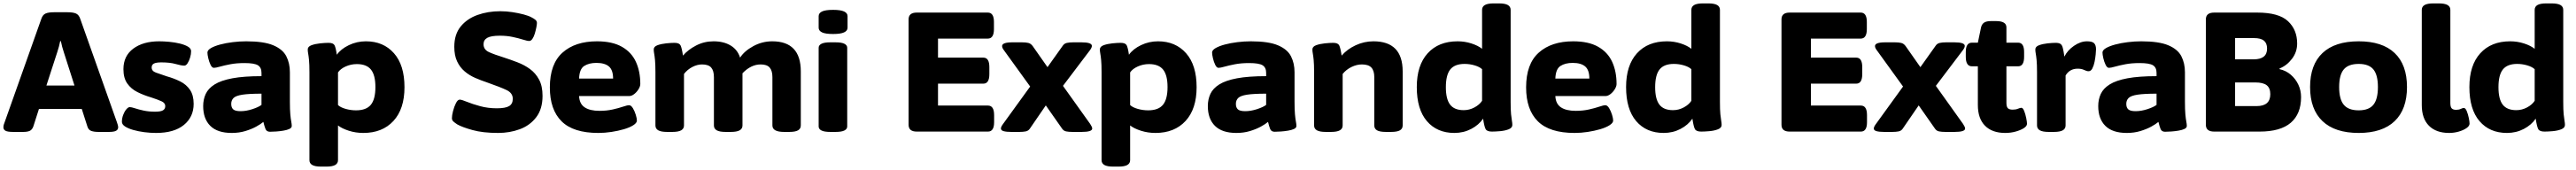

<svg xmlns="http://www.w3.org/2000/svg" viewBox="-20 -774 15152 1000"><path d="M58 2Q24 2 12 -5Q0 -12 0 -25Q0 -32 2 -40Q4 -48 8 -57L223 -663Q231 -687 248 -694.5Q265 -702 298 -702H376Q410 -702 427 -694.5Q444 -687 452 -663L667 -57Q675 -36 675 -25Q675 -12 663 -5Q651 2 621 2H559Q533 2 516.5 -4Q500 -10 494 -30L461 -133H209L176 -30Q169 -11 155.5 -4.5Q142 2 116 2ZM317 -468 253 -271H418L355 -468Q350 -483 345.5 -499.5Q341 -516 338 -532H334Q331 -516 326.5 -499.5Q322 -483 317 -468Z M898 8Q864 8 829 3.5Q794 -1 764 -9.5Q734 -18 715.5 -30Q697 -42 697 -58Q697 -78 704.5 -98Q712 -118 723 -131Q734 -144 743 -144Q753 -144 774 -137Q795 -130 825 -123.5Q855 -117 892 -117Q925 -117 938.5 -125Q952 -133 952 -150Q952 -168 930.5 -178Q909 -188 869 -201Q825 -214 788 -232.5Q751 -251 728.5 -283Q706 -315 706 -367Q706 -445 764 -488Q822 -531 916 -531Q943 -531 975.5 -528Q1008 -525 1037 -518Q1066 -511 1085 -500Q1104 -489 1104 -473Q1104 -455 1098 -435Q1092 -415 1083 -401.5Q1074 -388 1064 -388Q1046 -388 1013 -397.5Q980 -407 929 -407Q898 -407 885 -400Q872 -393 872 -377Q872 -356 897 -347Q922 -338 961 -325Q1004 -313 1040 -295Q1076 -277 1097.5 -245.5Q1119 -214 1119 -163Q1119 -86 1061.5 -39Q1004 8 898 8Z M1343 8Q1259 8 1217 -33.5Q1175 -75 1175 -150Q1175 -189 1190 -221.5Q1205 -254 1242.5 -277.5Q1280 -301 1347 -313.5Q1414 -326 1518 -326V-345Q1518 -377 1497 -390Q1476 -403 1418 -403Q1371 -403 1334.5 -396Q1298 -389 1273.5 -382Q1249 -375 1238 -375Q1227 -375 1218.5 -392.5Q1210 -410 1205 -431.5Q1200 -453 1200 -465Q1200 -479 1220.5 -491Q1241 -503 1274.5 -512Q1308 -521 1348.5 -526Q1389 -531 1428 -531Q1532 -531 1587.5 -507.5Q1643 -484 1664 -443Q1685 -402 1685 -349V-176Q1685 -129 1687.5 -101.5Q1690 -74 1693 -59Q1696 -44 1696 -33Q1696 -22 1682 -15.5Q1668 -9 1647 -5.5Q1626 -2 1604.5 -0.5Q1583 1 1568 1Q1548 1 1541.5 -15.5Q1535 -32 1529 -57Q1514 -44 1486.5 -29Q1459 -14 1422.5 -3Q1386 8 1343 8ZM1395 -120Q1428 -120 1464.5 -132Q1501 -144 1518 -157V-223Q1444 -223 1405.5 -217Q1367 -211 1353.5 -197.5Q1340 -184 1340 -163Q1340 -141 1352 -130.5Q1364 -120 1395 -120Z M1869 206Q1833 206 1816.5 196.5Q1800 187 1800 168V-349Q1800 -396 1797.5 -421Q1795 -446 1792.5 -459Q1790 -472 1790 -483Q1790 -500 1812 -508Q1834 -516 1863 -519Q1892 -522 1912 -522Q1940 -522 1947.5 -508Q1955 -494 1961 -452Q1985 -486 2032 -508.5Q2079 -531 2132 -531Q2235 -531 2297 -461Q2359 -391 2359 -261Q2359 -133 2294 -62.5Q2229 8 2117 8Q2072 8 2031.5 -5Q1991 -18 1968 -36V168Q1968 187 1951.5 196.5Q1935 206 1899 206ZM2074 -125Q2134 -125 2161 -157.5Q2188 -190 2188 -262Q2188 -332 2162 -364.5Q2136 -397 2079 -397Q2044 -397 2013 -383Q1982 -369 1968 -348V-156Q1983 -142 2013 -133.5Q2043 -125 2074 -125Z M2910 8Q2820 8 2759 -9Q2698 -26 2670 -42Q2656 -51 2647 -59Q2638 -67 2638 -79Q2638 -95 2644.5 -120.5Q2651 -146 2661.5 -167Q2672 -188 2684 -188Q2695 -188 2726.5 -175Q2758 -162 2804 -149.5Q2850 -137 2902 -137Q2953 -137 2974.5 -150Q2996 -163 2996 -193Q2996 -227 2959 -244.5Q2922 -262 2845 -289Q2809 -301 2774.5 -316Q2740 -331 2712.5 -354.5Q2685 -378 2668.5 -413Q2652 -448 2652 -499Q2652 -572 2689.5 -618Q2727 -664 2788.5 -686Q2850 -708 2923 -708Q2958 -708 2994 -702.5Q3030 -697 3060 -689Q3090 -681 3106 -672Q3120 -665 3129 -657.5Q3138 -650 3138 -639Q3138 -630 3134.5 -612.5Q3131 -595 3125.5 -576.5Q3120 -558 3111.5 -545.5Q3103 -533 3093 -533Q3081 -533 3056 -541Q3031 -549 2996 -556.5Q2961 -564 2920 -564Q2868 -564 2846 -551.5Q2824 -539 2824 -514Q2824 -482 2856 -467.5Q2888 -453 2943 -436Q2983 -423 3023.5 -407.5Q3064 -392 3097 -368Q3130 -344 3150.5 -306Q3171 -268 3171 -210Q3171 -133 3134 -84.5Q3097 -36 3037.5 -14Q2978 8 2910 8Z M3499 8Q3352 8 3283 -60.5Q3214 -129 3214 -260Q3214 -398 3288.5 -464.5Q3363 -531 3491 -531Q3581 -531 3637.5 -499Q3694 -467 3720 -410.5Q3746 -354 3746 -280Q3746 -266 3735.5 -249Q3725 -232 3710 -220.5Q3695 -209 3681 -209H3386Q3388 -163 3419 -142.5Q3450 -122 3506 -122Q3548 -122 3583.5 -130Q3619 -138 3644 -146.5Q3669 -155 3680 -155Q3692 -155 3702.5 -137.5Q3713 -120 3719.5 -98.5Q3726 -77 3726 -65Q3726 -51 3705 -37.5Q3684 -24 3650 -14Q3616 -4 3576.5 2Q3537 8 3499 8ZM3386 -312H3586Q3586 -362 3561.5 -383Q3537 -404 3488 -404Q3444 -404 3416 -386Q3388 -368 3386 -312Z M3904 2Q3868 2 3851.5 -7.5Q3835 -17 3835 -36V-349Q3835 -395 3832.5 -420.5Q3830 -446 3827.5 -459Q3825 -472 3825 -483Q3825 -500 3847 -508Q3869 -516 3898 -519Q3927 -522 3947 -522Q3975 -522 3982.5 -507.5Q3990 -493 3997 -447Q4027 -482 4074.5 -506.5Q4122 -531 4177 -531Q4236 -531 4277 -506.5Q4318 -482 4333 -435Q4358 -474 4410.5 -502.5Q4463 -531 4522 -531Q4690 -531 4690 -354V-36Q4690 -17 4674 -7.5Q4658 2 4622 2H4592Q4523 2 4523 -36V-320Q4523 -358 4507 -376.5Q4491 -395 4454 -395Q4397 -395 4347 -343V-36Q4347 -17 4330.5 -7.5Q4314 2 4278 2H4248Q4212 2 4195.5 -7.5Q4179 -17 4179 -36V-320Q4179 -358 4163 -376.5Q4147 -395 4109 -395Q4081 -395 4052 -380Q4023 -365 4003 -339V-36Q4003 -17 3986.5 -7.5Q3970 2 3934 2Z M4864 2Q4828 2 4811.5 -6.5Q4795 -15 4795 -30V-493Q4795 -508 4811.5 -516.5Q4828 -525 4864 -525H4894Q4930 -525 4946.5 -516.5Q4963 -508 4963 -493V-30Q4963 -15 4946.5 -6.5Q4930 2 4894 2ZM4880 -574Q4835 -574 4815 -583.5Q4795 -593 4795 -611V-679Q4795 -697 4815 -706.5Q4835 -716 4880 -716Q4924 -716 4944.5 -706.5Q4965 -697 4965 -679V-611Q4965 -593 4944.5 -583.5Q4924 -574 4880 -574Z M5372 0Q5324 0 5324 -40V-660Q5324 -700 5372 -700H5790Q5826 -700 5826 -645V-603Q5826 -547 5790 -547H5497V-435H5764Q5799 -435 5799 -379V-338Q5799 -282 5764 -282H5497V-153H5791Q5827 -153 5827 -97V-55Q5827 0 5791 0Z M5928 2Q5899 2 5883 -2.5Q5867 -7 5867 -18Q5867 -28 5879 -44L6039 -265L5885 -478Q5874 -492 5874 -503Q5874 -525 5934 -525H5991Q6013 -525 6028 -521.5Q6043 -518 6054 -503L6141 -379L6230 -504Q6239 -518 6254.5 -521.5Q6270 -525 6292 -525H6341Q6402 -525 6402 -504Q6402 -494 6391 -479L6232 -269L6392 -45Q6404 -27 6404 -18Q6404 2 6342 2H6288Q6266 2 6251 -1Q6236 -4 6227 -17L6131 -154L6037 -17Q6028 -4 6012.5 -1Q5997 2 5976 2Z M6528 206Q6492 206 6475.5 196.5Q6459 187 6459 168V-349Q6459 -396 6456.5 -421Q6454 -446 6451.5 -459Q6449 -472 6449 -483Q6449 -500 6471 -508Q6493 -516 6522 -519Q6551 -522 6571 -522Q6599 -522 6606.5 -508Q6614 -494 6620 -452Q6644 -486 6691 -508.5Q6738 -531 6791 -531Q6894 -531 6956 -461Q7018 -391 7018 -261Q7018 -133 6953 -62.5Q6888 8 6776 8Q6731 8 6690.5 -5Q6650 -18 6627 -36V168Q6627 187 6610.5 196.5Q6594 206 6558 206ZM6733 -125Q6793 -125 6820 -157.5Q6847 -190 6847 -262Q6847 -332 6821 -364.5Q6795 -397 6738 -397Q6703 -397 6672 -383Q6641 -369 6627 -348V-156Q6642 -142 6672 -133.5Q6702 -125 6733 -125Z M7252 8Q7168 8 7126 -33.5Q7084 -75 7084 -150Q7084 -189 7099 -221.5Q7114 -254 7151.5 -277.5Q7189 -301 7256 -313.5Q7323 -326 7427 -326V-345Q7427 -377 7406 -390Q7385 -403 7327 -403Q7280 -403 7243.5 -396Q7207 -389 7182.5 -382Q7158 -375 7147 -375Q7136 -375 7127.5 -392.5Q7119 -410 7114 -431.5Q7109 -453 7109 -465Q7109 -479 7129.5 -491Q7150 -503 7183.5 -512Q7217 -521 7257.5 -526Q7298 -531 7337 -531Q7441 -531 7496.5 -507.5Q7552 -484 7573 -443Q7594 -402 7594 -349V-176Q7594 -129 7596.5 -101.5Q7599 -74 7602 -59Q7605 -44 7605 -33Q7605 -22 7591 -15.5Q7577 -9 7556 -5.5Q7535 -2 7513.5 -0.5Q7492 1 7477 1Q7457 1 7450.5 -15.5Q7444 -32 7438 -57Q7423 -44 7395.5 -29Q7368 -14 7331.5 -3Q7295 8 7252 8ZM7304 -120Q7337 -120 7373.5 -132Q7410 -144 7427 -157V-223Q7353 -223 7314.5 -217Q7276 -211 7262.5 -197.5Q7249 -184 7249 -163Q7249 -141 7261 -130.5Q7273 -120 7304 -120Z M7778 2Q7742 2 7725.5 -7.5Q7709 -17 7709 -36V-349Q7709 -396 7706.5 -421Q7704 -446 7701.5 -459Q7699 -472 7699 -483Q7699 -500 7721 -508Q7743 -516 7772 -519Q7801 -522 7821 -522Q7849 -522 7856.5 -507.5Q7864 -493 7871 -447Q7904 -485 7954 -508Q8004 -531 8058 -531Q8230 -531 8230 -354V-36Q8230 -17 8214 -7.5Q8198 2 8161 2H8132Q8095 2 8079 -7.5Q8063 -17 8063 -36V-320Q8063 -358 8046 -376.5Q8029 -395 7990 -395Q7960 -395 7929 -380Q7898 -365 7877 -339V-36Q7877 -17 7860.5 -7.5Q7844 2 7808 2Z M8534 8Q8432 8 8372.5 -61.5Q8313 -131 8313 -262Q8313 -390 8377 -460.5Q8441 -531 8553 -531Q8595 -531 8634 -518.5Q8673 -506 8697 -487V-716Q8697 -735 8713.5 -744.5Q8730 -754 8766 -754H8796Q8832 -754 8848.5 -744.5Q8865 -735 8865 -716V-174Q8865 -127 8867.5 -102Q8870 -77 8872.5 -63.5Q8875 -50 8875 -39Q8875 -22 8853.5 -13.5Q8832 -5 8803.5 -2.5Q8775 0 8755 0Q8726 0 8718 -14.5Q8710 -29 8703 -76Q8678 -39 8633 -15.5Q8588 8 8534 8ZM8589 -126Q8622 -126 8652 -142Q8682 -158 8697 -181V-367Q8682 -381 8653 -389.5Q8624 -398 8594 -398Q8536 -398 8510 -365.5Q8484 -333 8484 -261Q8484 -191 8509 -158.5Q8534 -126 8589 -126Z M9241 8Q9094 8 9025 -60.5Q8956 -129 8956 -260Q8956 -398 9030.5 -464.5Q9105 -531 9233 -531Q9323 -531 9379.5 -499Q9436 -467 9462 -410.5Q9488 -354 9488 -280Q9488 -266 9477.5 -249Q9467 -232 9452 -220.5Q9437 -209 9423 -209H9128Q9130 -163 9161 -142.5Q9192 -122 9248 -122Q9290 -122 9325.5 -130Q9361 -138 9386 -146.5Q9411 -155 9422 -155Q9434 -155 9444.5 -137.5Q9455 -120 9461.5 -98.5Q9468 -77 9468 -65Q9468 -51 9447 -37.5Q9426 -24 9392 -14Q9358 -4 9318.5 2Q9279 8 9241 8ZM9128 -312H9328Q9328 -362 9303.5 -383Q9279 -404 9230 -404Q9186 -404 9158 -386Q9130 -368 9128 -312Z M9765 8Q9663 8 9603.5 -61.5Q9544 -131 9544 -262Q9544 -390 9608 -460.5Q9672 -531 9784 -531Q9826 -531 9865 -518.5Q9904 -506 9928 -487V-716Q9928 -735 9944.5 -744.5Q9961 -754 9997 -754H10027Q10063 -754 10079.5 -744.5Q10096 -735 10096 -716V-174Q10096 -127 10098.5 -102Q10101 -77 10103.5 -63.5Q10106 -50 10106 -39Q10106 -22 10084.5 -13.5Q10063 -5 10034.5 -2.5Q10006 0 9986 0Q9957 0 9949 -14.5Q9941 -29 9934 -76Q9909 -39 9864 -15.5Q9819 8 9765 8ZM9820 -126Q9853 -126 9883 -142Q9913 -158 9928 -181V-367Q9913 -381 9884 -389.5Q9855 -398 9825 -398Q9767 -398 9741 -365.5Q9715 -333 9715 -261Q9715 -191 9740 -158.5Q9765 -126 9820 -126Z M10506 0Q10458 0 10458 -40V-660Q10458 -700 10506 -700H10924Q10960 -700 10960 -645V-603Q10960 -547 10924 -547H10631V-435H10898Q10933 -435 10933 -379V-338Q10933 -282 10898 -282H10631V-153H10925Q10961 -153 10961 -97V-55Q10961 0 10925 0Z M11062 2Q11033 2 11017 -2.5Q11001 -7 11001 -18Q11001 -28 11013 -44L11173 -265L11019 -478Q11008 -492 11008 -503Q11008 -525 11068 -525H11125Q11147 -525 11162 -521.5Q11177 -518 11188 -503L11275 -379L11364 -504Q11373 -518 11388.5 -521.5Q11404 -525 11426 -525H11475Q11536 -525 11536 -504Q11536 -494 11525 -479L11366 -269L11526 -45Q11538 -27 11538 -18Q11538 2 11476 2H11422Q11400 2 11385 -1Q11370 -4 11361 -17L11265 -154L11171 -17Q11162 -4 11146.5 -1Q11131 2 11110 2Z M11774 8Q11697 8 11655 -34.5Q11613 -77 11613 -156V-384H11578Q11542 -384 11542 -440V-468Q11542 -523 11578 -523H11613L11632 -614Q11637 -633 11650.5 -641.5Q11664 -650 11691 -650H11720Q11781 -650 11781 -613V-523H11850Q11885 -523 11885 -468V-440Q11885 -384 11850 -384H11781V-169Q11781 -146 11789.5 -137.5Q11798 -129 11818 -129Q11836 -129 11849 -134.5Q11862 -140 11869 -140Q11878 -140 11885.5 -121Q11893 -102 11897.5 -79Q11902 -56 11902 -46Q11902 -32 11883 -20Q11864 -8 11835 0Q11806 8 11774 8Z M12030 2Q11994 2 11977.5 -7.5Q11961 -17 11961 -36V-349Q11961 -396 11958.5 -421Q11956 -446 11953.5 -459Q11951 -472 11951 -483Q11951 -500 11973 -508Q11995 -516 12023 -519Q12051 -522 12071 -522Q12089 -522 12098.5 -516Q12108 -510 12112.5 -492.5Q12117 -475 12122 -441Q12140 -478 12178.5 -504.5Q12217 -531 12255 -531Q12286 -531 12297 -519.5Q12308 -508 12308 -484Q12308 -475 12306 -454Q12304 -433 12299.5 -410.5Q12295 -388 12286.5 -371.5Q12278 -355 12264 -355Q12253 -355 12238 -362.5Q12223 -370 12200 -370Q12153 -370 12129 -330V-36Q12129 -17 12112.5 -7.5Q12096 2 12060 2Z M12489 8Q12405 8 12363 -33.5Q12321 -75 12321 -150Q12321 -189 12336 -221.5Q12351 -254 12388.5 -277.5Q12426 -301 12493 -313.5Q12560 -326 12664 -326V-345Q12664 -377 12643 -390Q12622 -403 12564 -403Q12517 -403 12480.5 -396Q12444 -389 12419.5 -382Q12395 -375 12384 -375Q12373 -375 12364.5 -392.5Q12356 -410 12351 -431.5Q12346 -453 12346 -465Q12346 -479 12366.5 -491Q12387 -503 12420.5 -512Q12454 -521 12494.5 -526Q12535 -531 12574 -531Q12678 -531 12733.5 -507.5Q12789 -484 12810 -443Q12831 -402 12831 -349V-176Q12831 -129 12833.5 -101.5Q12836 -74 12839 -59Q12842 -44 12842 -33Q12842 -22 12828 -15.5Q12814 -9 12793 -5.5Q12772 -2 12750.5 -0.5Q12729 1 12714 1Q12694 1 12687.5 -15.5Q12681 -32 12675 -57Q12660 -44 12632.5 -29Q12605 -14 12568.5 -3Q12532 8 12489 8ZM12541 -120Q12574 -120 12610.5 -132Q12647 -144 12664 -157V-223Q12590 -223 12551.5 -217Q12513 -211 12499.5 -197.5Q12486 -184 12486 -163Q12486 -141 12498 -130.5Q12510 -120 12541 -120Z M13003 0Q12954 0 12954 -40V-660Q12954 -700 13003 -700H13256Q13383 -700 13437 -649.5Q13491 -599 13491 -518Q13491 -468 13460.5 -428Q13430 -388 13387 -371L13388 -367Q13425 -359 13453.5 -334.5Q13482 -310 13498 -276Q13514 -242 13514 -203Q13514 -104 13453.5 -52Q13393 0 13270 0ZM13126 -425H13235Q13314 -425 13314 -488Q13314 -520 13295.5 -535Q13277 -550 13237 -550H13126ZM13126 -150H13253Q13333 -150 13333 -220Q13333 -256 13312 -272.5Q13291 -289 13245 -289H13126Z M13853 8Q13713 8 13640 -61.5Q13567 -131 13567 -262Q13567 -393 13640 -462Q13713 -531 13853 -531Q13992 -531 14064.5 -462Q14137 -393 14137 -262Q14137 -131 14064.5 -61.5Q13992 8 13853 8ZM13853 -125Q13913 -125 13939.5 -158Q13966 -191 13966 -262Q13966 -333 13939.5 -365.5Q13913 -398 13853 -398Q13792 -398 13765 -365.5Q13738 -333 13738 -262Q13738 -191 13765 -158Q13792 -125 13853 -125Z M14385 8Q14308 8 14266 -34.5Q14224 -77 14224 -156V-716Q14224 -735 14240.5 -744.5Q14257 -754 14293 -754H14323Q14359 -754 14375.5 -744.5Q14392 -735 14392 -716V-168Q14392 -145 14400 -136.5Q14408 -128 14426 -128Q14442 -128 14453.5 -133.5Q14465 -139 14471 -139Q14481 -139 14488.5 -120.5Q14496 -102 14500.5 -80Q14505 -58 14505 -47Q14505 -33 14487 -20.5Q14469 -8 14441.5 0Q14414 8 14385 8Z M14725 8Q14623 8 14563.5 -61.5Q14504 -131 14504 -262Q14504 -390 14568 -460.5Q14632 -531 14744 -531Q14786 -531 14825 -518.5Q14864 -506 14888 -487V-716Q14888 -735 14904.5 -744.5Q14921 -754 14957 -754H14987Q15023 -754 15039.5 -744.5Q15056 -735 15056 -716V-174Q15056 -127 15058.5 -102Q15061 -77 15063.5 -63.5Q15066 -50 15066 -39Q15066 -22 15044.5 -13.5Q15023 -5 14994.5 -2.5Q14966 0 14946 0Q14917 0 14909 -14.5Q14901 -29 14894 -76Q14869 -39 14824 -15.5Q14779 8 14725 8ZM14780 -126Q14813 -126 14843 -142Q14873 -158 14888 -181V-367Q14873 -381 14844 -389.5Q14815 -398 14785 -398Q14727 -398 14701 -365.5Q14675 -333 14675 -261Q14675 -191 14700 -158.5Q14725 -126 14780 -126Z"/></svg>

Font: Asap Semi Expanded ExtraBold
Style: Regular
Weight: 800
Width: 6
Designer: Pablo Cosgaya
Foundry: Omnibus-Type
Version: Version 3.001; ttfautohint (v1.8.4.7-5d5b)